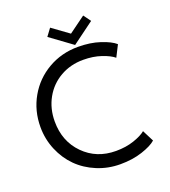

<svg xmlns="http://www.w3.org/2000/svg" viewBox="-150 -932 929 1052"><g transform="rotate(-20 315.0 -406.0)"><path d="M232.5 -780.5 264 -823 360.5 -753 457 -823.5 488 -781 360.5 -687ZM373.5 -64.5Q431.5 -64.5 478.5 -80.5Q525.5 -96.5 548.5 -116L582.5 -49Q556 -25.5 499.2 -6.8Q442.5 12 371 12Q299.5 12 235.8 -14.5Q172 -41 126.5 -86.5Q81 -132 54.5 -195.2Q28 -258.5 28 -329Q28 -424 72.8 -502.5Q117.5 -581 196.2 -626.5Q275 -672 371 -672Q442.5 -672 499.2 -653.2Q556 -634.5 582.5 -611L548.5 -544Q525.5 -563.5 478.5 -579.5Q431.5 -595.5 373.5 -595.5Q299.5 -595.5 239.8 -561.5Q180 -527.5 146 -466.8Q112 -406 112 -330.5Q112 -215 186.2 -139.8Q260.5 -64.5 373.5 -64.5Z"/></g></svg>

Font: League Spartan
Style: Regular
Weight: 350
Foundry: The League of Moveable Type
Version: Version 2.002